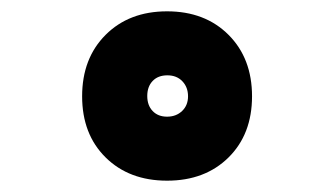

<svg xmlns="http://www.w3.org/2000/svg" viewBox="-20 -710 590 339"><path d="M166.5 -432Q125 -473 125 -540Q125 -607 166.5 -648.5Q208 -690 275 -690Q342 -690 383.5 -648.5Q425 -607 425 -540Q425 -473 383.5 -432Q342 -391 275 -391Q208 -391 166.5 -432ZM275.5 -577Q259 -577 249.5 -567Q240 -557 240 -540.5Q240 -524 249.5 -514Q259 -504 275 -504Q291 -504 301.5 -514Q312 -524 312 -540Q312 -556 302 -566.5Q292 -577 275.5 -577Z"/></svg>

Font: Titillium Web
Style: Black
Weight: 900
Version: Version 1.001;PS 35.000;hotconv 1.0.70;makeotf.lib2.5.55311